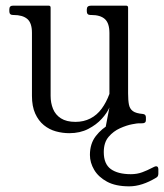

<svg xmlns="http://www.w3.org/2000/svg" viewBox="-20 -460 580 679"><path d="M225 11Q201 11 177.5 4.5Q154 -2 135 -17.5Q116 -33 104.5 -58.5Q93 -84 93 -121V-344Q93 -379 76.5 -393Q60 -407 28 -407H26Q13 -407 13 -420V-427Q13 -440 26 -440H152Q159 -440 159 -433V-121Q159 -96 167.5 -75Q176 -54 195.5 -41.5Q215 -29 247 -29Q276 -29 299.5 -41Q323 -53 339.5 -75.5Q356 -98 367 -128V-343Q367 -378 351 -392.5Q335 -407 303 -407H300Q287 -407 287 -420V-427Q287 -440 302 -440H426Q433 -440 433 -433V-130Q433 -105 436 -90Q439 -75 450 -67Q461 -59 485 -57Q496 -56 496 -45V-35Q496 -24 483 -24Q464 -24 441 -22.5Q418 -21 396.5 -14.5Q375 -8 360 6Q355 11 353 11H352Q350 11 350 10Q350 9 353 -7Q356 -23 360 -44Q364 -65 367 -80Q359 -61 340 -40Q321 -19 292 -4Q263 11 225 11ZM477 -40Q478 -38 479.5 -35Q481 -32 481 -30Q481 -24 470 -24Q466 -24 447 -20.5Q428 -17 404.5 -6.5Q381 4 364 24Q347 44 347 78Q347 120 372 138Q397 156 443 156Q465 156 483.5 149Q502 142 515 135Q528 128 532 128Q540 128 540 139V154Q540 164 533 168Q482 199 437 199Q389 199 358.5 182.5Q328 166 313 140.5Q298 115 298 88Q298 48 319 21Q340 -6 369.5 -21.5Q399 -37 425 -43.5Q451 -50 461 -50Q472 -50 476 -42Z"/></svg>

Font: Young Serif Light
Style: Regular
Weight: 300
Designer: Bastien Sozeau
Foundry: NBR — Bastien Sozeau
Version: Version 5.001